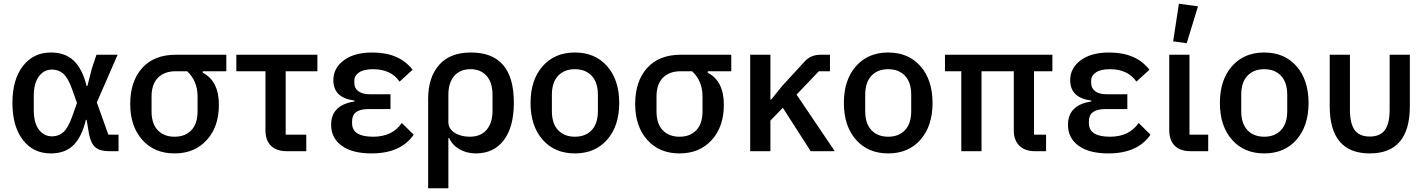

<svg xmlns="http://www.w3.org/2000/svg" viewBox="-20 -815 7691 1035"><path d="M619 -89V0H568Q519 0 494.5 -20.5Q470 -41 460 -92L447 -169H443Q421 -77 376 -32.5Q331 12 254 12Q159 12 103 -61Q47 -134 47 -260Q47 -386 103.5 -459Q160 -532 254 -532Q331 -532 377.5 -488Q424 -444 447 -351H451L475 -445L500 -520H614L502 -263L564 -89ZM260 -80Q297 -80 322 -103Q347 -126 368 -184L395 -260L368 -336Q347 -394 322 -417Q297 -440 260 -440Q217 -440 189.5 -403Q162 -366 162 -297V-222Q162 -153 189.5 -116.5Q217 -80 260 -80Z M1200 -431H1073V-423Q1160 -378 1160 -250Q1160 -132 1094.5 -60Q1029 12 921 12Q812 12 747 -61Q682 -134 682 -254Q682 -377 746.5 -448.5Q811 -520 928 -520H1200ZM989 -431H928Q866 -431 831.5 -396Q797 -361 797 -295V-215Q797 -148 830.5 -113Q864 -78 921 -78Q978 -78 1011.5 -113Q1045 -148 1045 -215V-295Q1045 -378 989 -431Z M1631 0H1526Q1470 0 1440.5 -29.5Q1411 -59 1411 -113V-431H1254V-520H1691V-431H1520V-89H1631Z M2146 -152 2210 -89Q2141 12 1982 12Q1879 12 1822 -29.5Q1765 -71 1765 -142Q1765 -249 1891 -268V-273Q1777 -287 1777 -383Q1777 -448 1833.5 -490Q1890 -532 1987 -532Q2133 -532 2204 -439L2134 -375Q2088 -442 1991 -442Q1941 -442 1915.5 -424.5Q1890 -407 1890 -380V-368Q1890 -340 1911.5 -323.5Q1933 -307 1972 -307H2085V-227H1966Q1878 -227 1878 -162V-150Q1878 -78 1992 -78Q2095 -78 2146 -152Z M2288 200V-282Q2288 -397 2346.5 -464.5Q2405 -532 2519 -532Q2750 -532 2750 -262Q2750 -131 2696 -59.5Q2642 12 2545 12Q2496 12 2457 -10.5Q2418 -33 2401 -71H2397V200ZM2512 -78Q2571 -78 2603 -115Q2635 -152 2635 -219V-304Q2635 -369 2603.5 -405.5Q2572 -442 2516 -442Q2460 -442 2428.5 -405.5Q2397 -369 2397 -304V-157Q2397 -121 2430.5 -99.5Q2464 -78 2512 -78Z M3253 -62Q3188 12 3079 12Q2970 12 2905 -62Q2840 -136 2840 -260Q2840 -384 2905 -458Q2970 -532 3079 -532Q3188 -532 3253 -458Q3318 -384 3318 -260Q3318 -136 3253 -62ZM3203 -216V-304Q3203 -371 3169.5 -406.5Q3136 -442 3079 -442Q3022 -442 2988.5 -406.5Q2955 -371 2955 -304V-216Q2955 -149 2988.5 -113.5Q3022 -78 3079 -78Q3136 -78 3169.5 -113.5Q3203 -149 3203 -216Z M3922 -431H3795V-423Q3882 -378 3882 -250Q3882 -132 3816.5 -60Q3751 12 3643 12Q3534 12 3469 -61Q3404 -134 3404 -254Q3404 -377 3468.5 -448.5Q3533 -520 3650 -520H3922ZM3711 -431H3650Q3588 -431 3553.5 -396Q3519 -361 3519 -295V-215Q3519 -148 3552.5 -113Q3586 -78 3643 -78Q3700 -78 3733.5 -113Q3767 -148 3767 -215V-295Q3767 -378 3711 -431Z M4350 0 4200 -234 4133 -165V0H4024V-520H4133V-279H4138L4195 -350L4317 -483Q4350 -520 4404 -520H4454V-431H4394L4274 -305L4480 0Z M4942 -62Q4877 12 4768 12Q4659 12 4594 -62Q4529 -136 4529 -260Q4529 -384 4594 -458Q4659 -532 4768 -532Q4877 -532 4942 -458Q5007 -384 5007 -260Q5007 -136 4942 -62ZM4892 -216V-304Q4892 -371 4858.5 -406.5Q4825 -442 4768 -442Q4711 -442 4677.5 -406.5Q4644 -371 4644 -304V-216Q4644 -149 4677.5 -113.5Q4711 -78 4768 -78Q4825 -78 4858.5 -113.5Q4892 -149 4892 -216Z M5554 -431V-89H5619V0H5560Q5504 0 5474.5 -30Q5445 -60 5445 -112V-431H5271V0H5162V-431H5074V-520H5653V-431Z M6118 -152 6182 -89Q6113 12 5954 12Q5851 12 5794 -29.5Q5737 -71 5737 -142Q5737 -249 5863 -268V-273Q5749 -287 5749 -383Q5749 -448 5805.5 -490Q5862 -532 5959 -532Q6105 -532 6176 -439L6106 -375Q6060 -442 5963 -442Q5913 -442 5887.5 -424.5Q5862 -407 5862 -380V-368Q5862 -340 5883.5 -323.5Q5905 -307 5944 -307H6057V-227H5938Q5850 -227 5850 -162V-150Q5850 -78 5964 -78Q6067 -78 6118 -152Z M6493 -89V0H6398Q6342 0 6312.5 -29.5Q6283 -59 6283 -113V-520H6392V-89ZM6438 -781 6377 -582 6304 -592 6335 -795Z M6969 -62Q6904 12 6795 12Q6686 12 6621 -62Q6556 -136 6556 -260Q6556 -384 6621 -458Q6686 -532 6795 -532Q6904 -532 6969 -458Q7034 -384 7034 -260Q7034 -136 6969 -62ZM6919 -216V-304Q6919 -371 6885.5 -406.5Q6852 -442 6795 -442Q6738 -442 6704.5 -406.5Q6671 -371 6671 -304V-216Q6671 -149 6704.5 -113.5Q6738 -78 6795 -78Q6852 -78 6885.5 -113.5Q6919 -149 6919 -216Z M7257 -520V-224Q7257 -149 7282.5 -114Q7308 -79 7364 -79Q7420 -79 7445.5 -114Q7471 -149 7471 -224V-520H7580V-243Q7580 12 7364 12Q7148 12 7148 -243V-520Z"/></svg>

Font: IBM Plex Sans Medm
Style: Regular
Weight: 500
Designer: Mike Abbink, Paul van der Laan, Pieter van Rosmalen
Foundry: Bold Monday
Version: Version 3.005